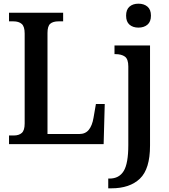

<svg xmlns="http://www.w3.org/2000/svg" viewBox="-20 -783 919 1043"><path d="M29 -47H55Q83 -47 98.5 -61Q114 -75 114 -112V-601Q114 -639 98 -653Q82 -667 53 -667H29V-714H323V-667H298Q268 -667 253 -654Q238 -641 238 -604V-55H411Q444 -55 462.5 -78Q481 -101 488 -143L501 -218H549L543 0H29ZM665 -698Q665 -731 683.5 -747Q702 -763 732 -763Q762 -763 781 -747Q800 -731 800 -698Q800 -665 781 -649Q762 -633 732 -633Q702 -633 683.5 -649Q665 -665 665 -698ZM568 187H575Q627 187 652 146Q677 105 677 5V-422Q677 -462 658.5 -475.5Q640 -489 606 -489H602V-536H795V8Q795 135 740 187.5Q685 240 585 240H568Z"/></svg>

Font: Noto Serif NarrowSemiBold
Style: Regular
Weight: 600
Width: 4
Designer: Monotype Design Team
Foundry: Monotype Imaging Inc.
Version: Version 1.001